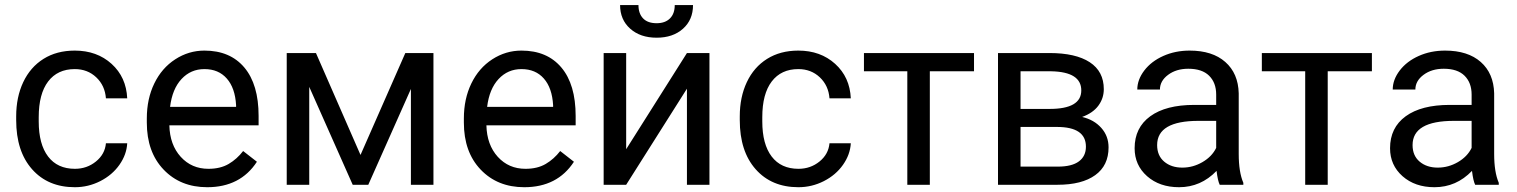

<svg xmlns="http://www.w3.org/2000/svg" viewBox="-20 -741 6085 770"><path d="M280.3 -64Q328.6 -64 364.7 -93.3Q400.9 -122.6 404.8 -166.5H490.2Q487.8 -121.1 459 -80.1Q430.2 -39.1 382.1 -14.6Q334 9.8 280.3 9.8Q172.4 9.8 108.6 -62.3Q44.9 -134.3 44.9 -259.3V-274.4Q44.9 -351.6 73.2 -411.6Q101.6 -471.7 154.5 -504.9Q207.5 -538.1 279.8 -538.1Q368.7 -538.1 427.5 -484.9Q486.3 -431.6 490.2 -346.7H404.8Q400.9 -397.9 366 -430.9Q331.1 -463.9 279.8 -463.9Q210.9 -463.9 173.1 -414.3Q135.3 -364.7 135.3 -271V-253.9Q135.3 -162.6 172.9 -113.3Q210.4 -64 280.3 -64Z M811 9.8Q703.6 9.8 636.2 -60.8Q568.8 -131.3 568.8 -249.5V-266.1Q568.8 -344.7 598.9 -406.5Q628.9 -468.3 682.9 -503.2Q736.8 -538.1 799.8 -538.1Q902.8 -538.1 960 -470.2Q1017.1 -402.3 1017.1 -275.9V-238.3H659.2Q661.1 -160.2 704.8 -112.1Q748.5 -64 815.9 -64Q863.8 -64 897 -83.5Q930.2 -103 955.1 -135.3L1010.3 -92.3Q943.8 9.8 811 9.8ZM799.8 -463.9Q745.1 -463.9 708 -424.1Q670.9 -384.3 662.1 -312.5H926.8V-319.3Q922.9 -388.2 889.6 -426Q856.4 -463.9 799.8 -463.9Z M1425.8 -119.6 1605.5 -528.3H1718.3V0H1627.9V-384.3L1457 0H1394.5L1220.2 -392.6V0H1129.9V-528.3H1247.1Z M2082.5 9.8Q1975.1 9.8 1907.7 -60.8Q1840.3 -131.3 1840.3 -249.5V-266.1Q1840.3 -344.7 1870.4 -406.5Q1900.4 -468.3 1954.3 -503.2Q2008.3 -538.1 2071.3 -538.1Q2174.3 -538.1 2231.4 -470.2Q2288.6 -402.3 2288.6 -275.9V-238.3H1930.7Q1932.6 -160.2 1976.3 -112.1Q2020 -64 2087.4 -64Q2135.3 -64 2168.5 -83.5Q2201.7 -103 2226.6 -135.3L2281.7 -92.3Q2215.3 9.8 2082.5 9.8ZM2071.3 -463.9Q2016.6 -463.9 1979.5 -424.1Q1942.4 -384.3 1933.6 -312.5H2198.2V-319.3Q2194.3 -388.2 2161.1 -426Q2127.9 -463.9 2071.3 -463.9Z M2734.9 -528.3H2825.2V0H2734.9V-385.3L2491.2 0H2400.9V-528.3H2491.2V-142.6ZM2759.3 -720.7Q2759.3 -661.6 2719 -625.7Q2678.7 -589.8 2613.3 -589.8Q2547.9 -589.8 2507.3 -626Q2466.8 -662.1 2466.8 -720.7H2540.5Q2540.5 -686.5 2559.1 -667.2Q2577.6 -647.9 2613.3 -647.9Q2647.5 -647.9 2666.7 -667Q2686 -686 2686 -720.7Z M3182.1 -64Q3230.5 -64 3266.6 -93.3Q3302.7 -122.6 3306.6 -166.5H3392.1Q3389.6 -121.1 3360.8 -80.1Q3332 -39.1 3283.9 -14.6Q3235.8 9.8 3182.1 9.8Q3074.2 9.8 3010.5 -62.3Q2946.8 -134.3 2946.8 -259.3V-274.4Q2946.8 -351.6 2975.1 -411.6Q3003.4 -471.7 3056.4 -504.9Q3109.4 -538.1 3181.6 -538.1Q3270.5 -538.1 3329.3 -484.9Q3388.2 -431.6 3392.1 -346.7H3306.6Q3302.7 -397.9 3267.8 -430.9Q3232.9 -463.9 3181.6 -463.9Q3112.8 -463.9 3075 -414.3Q3037.1 -364.7 3037.1 -271V-253.9Q3037.1 -162.6 3074.7 -113.3Q3112.3 -64 3182.1 -64Z M3886.2 -455.1H3709V0H3618.7V-455.1H3444.8V-528.3H3886.2Z M3982.4 0V-528.3H4188.5Q4293.9 -528.3 4350.3 -491.5Q4406.7 -454.6 4406.7 -383.3Q4406.7 -346.7 4384.8 -317.1Q4362.8 -287.6 4319.8 -272Q4367.7 -260.7 4396.7 -228Q4425.8 -195.3 4425.8 -149.9Q4425.8 -77.1 4372.3 -38.6Q4318.8 0 4221.2 0ZM4072.8 -231.9V-72.8H4222.2Q4278.8 -72.8 4306.9 -93.8Q4335 -114.7 4335 -152.8Q4335 -231.9 4218.8 -231.9ZM4072.8 -304.2H4189.5Q4316.4 -304.2 4316.4 -378.4Q4316.4 -452.6 4196.3 -455.1H4072.8Z M4871.6 0Q4863.8 -15.6 4858.9 -55.7Q4795.9 9.8 4708.5 9.8Q4630.4 9.8 4580.3 -34.4Q4530.3 -78.6 4530.3 -146.5Q4530.3 -229 4593 -274.7Q4655.8 -320.3 4769.5 -320.3H4857.4V-361.8Q4857.4 -409.2 4829.1 -437.3Q4800.8 -465.3 4745.6 -465.3Q4697.3 -465.3 4664.6 -440.9Q4631.8 -416.5 4631.8 -381.8H4541Q4541 -421.4 4569.1 -458.3Q4597.2 -495.1 4645.3 -516.6Q4693.4 -538.1 4751 -538.1Q4842.3 -538.1 4894 -492.4Q4945.8 -446.8 4947.8 -366.7V-123.5Q4947.8 -50.8 4966.3 -7.8V0ZM4721.7 -68.8Q4764.2 -68.8 4802.2 -90.8Q4840.3 -112.8 4857.4 -147.9V-256.3H4786.6Q4620.6 -256.3 4620.6 -159.2Q4620.6 -116.7 4648.9 -92.8Q4677.2 -68.8 4721.7 -68.8Z M5481.9 -455.1H5304.7V0H5214.4V-455.1H5040.5V-528.3H5481.9Z M5896 0Q5888.2 -15.6 5883.3 -55.7Q5820.3 9.8 5732.9 9.8Q5654.8 9.8 5604.7 -34.4Q5554.7 -78.6 5554.7 -146.5Q5554.7 -229 5617.4 -274.7Q5680.2 -320.3 5793.9 -320.3H5881.8V-361.8Q5881.8 -409.2 5853.5 -437.3Q5825.2 -465.3 5770 -465.3Q5721.7 -465.3 5689 -440.9Q5656.2 -416.5 5656.2 -381.8H5565.4Q5565.4 -421.4 5593.5 -458.3Q5621.6 -495.1 5669.7 -516.6Q5717.8 -538.1 5775.4 -538.1Q5866.7 -538.1 5918.5 -492.4Q5970.2 -446.8 5972.2 -366.7V-123.5Q5972.2 -50.8 5990.7 -7.8V0ZM5746.1 -68.8Q5788.6 -68.8 5826.7 -90.8Q5864.7 -112.8 5881.8 -147.9V-256.3H5811Q5645 -256.3 5645 -159.2Q5645 -116.7 5673.3 -92.8Q5701.7 -68.8 5746.1 -68.8Z"/></svg>

Font: Roboto
Style: Regular
Weight: 400
Designer: Google
Version: Version 2.001047; 2015